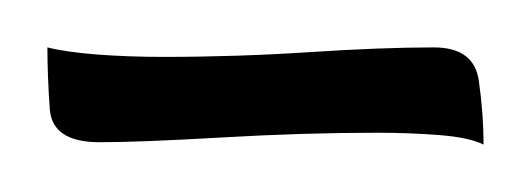

<svg xmlns="http://www.w3.org/2000/svg" viewBox="-20 -502 224 81"><path d="M184 -441Q178 -444 165.5 -445Q153 -446 139 -446Q108 -446 73.5 -444Q39 -442 22 -442Q2 -442 1 -456Q0 -470 0 -482Q8 -480 21 -479Q34 -478 49 -478Q80 -478 110.5 -480Q141 -482 163 -482Q180 -482 182 -468Q184 -454 184 -441Z"/></svg>

Font: Birthstone Bounce
Style: Regular
Weight: 400
Designer: Robert E. Leuschke
Foundry: Rob Leuschke
Version: Version 1.010; ttfautohint (v1.8.3)